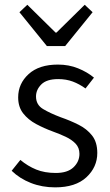

<svg xmlns="http://www.w3.org/2000/svg" viewBox="-20 -788 470 820"><path d="M215.3 12.2Q159.7 12.2 111.8 -6.6Q64 -25.4 29.8 -58.6L66.9 -105Q98.6 -78.6 134.5 -64Q170.4 -49.3 218.3 -49.3Q268.6 -49.3 293.9 -73.5Q319.3 -97.7 319.3 -130.9Q319.3 -157.2 302.7 -174.6Q286.1 -191.9 260 -204.1Q233.9 -216.3 205.1 -226.6Q168 -240.2 134.3 -258.3Q100.6 -276.4 79.1 -303.7Q57.6 -331.1 57.6 -372.1Q57.6 -430.7 102.1 -471.4Q146.5 -512.2 227.5 -512.2Q273.9 -512.2 313.2 -496.3Q352.5 -480.5 381.3 -456.5L345.2 -410.2Q318.8 -429.2 290.8 -439.7Q262.7 -450.2 228.5 -450.2Q179.2 -450.2 156.5 -427.5Q133.8 -404.8 133.8 -376Q133.8 -340.3 164.1 -322.3Q194.3 -304.2 239.7 -287.1Q279.3 -273.4 314.9 -255.6Q350.6 -237.8 373 -209.5Q395.5 -181.2 395.5 -134.8Q395.5 -74.2 349.1 -31Q302.7 12.2 215.3 12.2ZM180.2 -591.3 63 -735.8 96.7 -767.6 217.3 -648.9H221.2L341.8 -767.6L375.5 -735.8L258.3 -591.3Z"/></svg>

Font: Akatab
Style: Regular
Weight: 400
Designer: SIL Global
Foundry: SIL Global
Version: Version 4.100